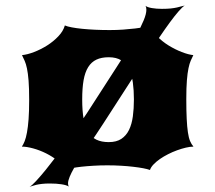

<svg xmlns="http://www.w3.org/2000/svg" viewBox="-20 -621 790 707"><path d="M88.9 66.9Q97.2 62.5 113 45.4Q128.9 28.3 148.9 3.7Q168.9 -21 191.2 -50.3Q213.4 -79.6 234.1 -108.6Q254.9 -137.7 272.7 -163.6Q290.5 -189.5 301.8 -207L409.2 -373.5Q428.7 -403.3 448.2 -434.3Q467.8 -465.3 483.4 -493.7Q499 -522 509 -545.9Q519 -569.8 519 -585.4Q519 -594.2 515.6 -599.6Q522.5 -594.2 539.1 -591.3Q555.7 -588.4 576.2 -588.4Q595.2 -588.4 608.6 -589.8Q622.1 -591.3 631.8 -593.5Q641.6 -595.7 648.2 -597.7Q654.8 -599.6 660.2 -600.6Q651.9 -595.7 637.5 -579.1Q623 -562.5 605.5 -538.6Q587.9 -514.6 568.6 -486.1Q549.3 -457.5 530.8 -429.4Q512.2 -401.4 496.1 -376.2Q480 -351.1 468.8 -334L361.3 -167.5Q348.1 -146.5 333.3 -125Q318.4 -103.5 304 -82Q289.6 -60.5 276.1 -40.3Q262.7 -20 252.7 -2.4Q242.7 15.1 236.6 29.8Q230.5 44.4 230.5 54.7Q230.5 61.5 233.4 65.9Q225.1 60.5 206.5 57.6Q188 54.7 163.1 54.7Q146 54.7 134 56.2Q122.1 57.6 113.5 59.6Q105 61.5 99.1 63.7Q93.3 65.9 88.9 66.9ZM60.5 -81.1Q65.9 -88.9 70.8 -101.1Q75.7 -113.3 79.3 -133.1Q83 -152.8 85.2 -181.9Q87.4 -210.9 87.4 -252.9Q87.4 -296.9 85.2 -324.2Q83 -351.6 79.3 -368.9Q75.7 -386.2 70.8 -397Q65.9 -407.7 61 -418Q80.6 -419.9 105.5 -429.4Q130.4 -439 153.6 -453.6Q176.8 -468.3 194.8 -487.3Q212.9 -506.3 218.8 -527.3Q227.5 -523.4 244.1 -520.3Q260.7 -517.1 282.7 -514.9Q304.7 -512.7 330.6 -511.5Q356.4 -510.3 384.3 -510.3Q409.7 -510.3 433.6 -512Q457.5 -513.7 477.5 -516.1Q497.6 -518.6 512.2 -521.5Q526.9 -524.4 534.2 -527.3Q540 -506.3 558.6 -487.3Q577.1 -468.3 600.8 -453.6Q624.5 -439 649.2 -429.4Q673.8 -419.9 691.9 -418Q687 -408.2 682.4 -397.7Q677.7 -387.2 674.1 -369.9Q670.4 -352.5 668.2 -325.4Q666 -298.3 666 -255.4Q666 -212.9 667.5 -183.3Q668.9 -153.8 671.9 -133.8Q674.8 -113.8 679.9 -101.6Q685.1 -89.4 692.4 -81.1Q680.2 -81.1 664.6 -77.4Q648.9 -73.7 632.1 -67.6Q615.2 -61.5 598.9 -53.2Q582.5 -44.9 568.8 -35.4Q555.2 -25.9 545.4 -15.6Q535.6 -5.4 532.2 4.9Q522.9 1.5 507.3 -1.5Q491.7 -4.4 471.2 -6.8Q450.7 -9.3 426.3 -10.7Q401.9 -12.2 375 -12.2Q348.6 -12.2 324.5 -10.7Q300.3 -9.3 280 -7.1Q259.8 -4.9 244.4 -1.7Q229 1.5 220.7 4.9Q212.4 -13.2 192.9 -28.8Q173.3 -44.4 149.9 -56.2Q126.5 -67.9 102.3 -74.5Q78.1 -81.1 60.5 -81.1ZM282.7 -254.9Q282.7 -213.4 287.8 -183.6Q293 -153.8 304.7 -134.8Q316.4 -115.7 335 -106.7Q353.5 -97.7 380.4 -97.7Q408.7 -97.7 426.8 -109.6Q444.8 -121.6 455.1 -142.6Q465.3 -163.6 469.2 -192.4Q473.1 -221.2 473.1 -254.9Q473.1 -288.6 469.2 -317.1Q465.3 -345.7 455.1 -366.5Q444.8 -387.2 426.8 -398.7Q408.7 -410.2 380.4 -410.2Q353.5 -410.2 335 -401.4Q316.4 -392.6 304.7 -373.8Q293 -355 287.8 -325.7Q282.7 -296.4 282.7 -254.9Z"/></svg>

Font: Arbutus
Style: Regular
Weight: 400
Designer: Karolina Lach
Foundry: Sorkin Type Co.
Version: Version 1.003